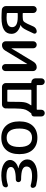

<svg xmlns="http://www.w3.org/2000/svg" viewBox="1072 -1642 690 2873"><g transform="rotate(-90 1416.5 -205.0)"><path d="M83 -8Q65 -12 53.5 -27Q42 -42 42 -61Q42 -76 54.5 -85Q67 -94 82 -90Q151 -70 220 -70Q362 -70 362 -153Q362 -193 318.5 -213Q275 -233 166 -234Q150 -234 139 -246Q128 -258 128 -274Q128 -290 139 -301.5Q150 -313 167 -313Q355 -314 355 -385Q355 -453 215 -453Q156 -453 88 -432Q74 -428 62 -436.5Q50 -445 50 -460Q50 -479 61 -493.5Q72 -508 90 -512Q159 -530 225 -530Q336 -530 398 -493Q460 -456 460 -400Q460 -359 427.5 -324.5Q395 -290 338 -276Q336 -276 336 -275Q336 -273 338 -273Q397 -263 432.5 -226Q468 -189 468 -140Q468 -72 405 -31Q342 10 225 10Q155 10 83 -8Z M930 -260Q930 -450 792 -450Q654 -450 654 -260Q654 -70 792 -70Q930 -70 930 -260ZM972 -60.5Q907 10 792 10Q677 10 612 -60.5Q547 -131 547 -260Q547 -389 612 -459.5Q677 -530 792 -530Q907 -530 972 -459.5Q1037 -389 1037 -260Q1037 -131 972 -60.5Z M1279 -87Q1274 -80 1282 -80H1502Q1511 -80 1511 -88V-431Q1511 -440 1502 -440H1340Q1331 -440 1331 -432Q1331 -286 1328.5 -237Q1326 -188 1316.5 -157.5Q1307 -127 1279 -87ZM1111 70V-41Q1111 -58 1122.5 -69Q1134 -80 1150 -80Q1156 -80 1159 -84Q1198 -132 1210.5 -163Q1223 -194 1227 -244.5Q1231 -295 1231 -440V-463Q1231 -486 1248 -503Q1265 -520 1288 -520H1554Q1577 -520 1594 -503Q1611 -486 1611 -463V-88Q1611 -80 1620 -80H1624Q1647 -80 1664 -63Q1681 -46 1681 -23V70Q1681 91 1666.5 105.5Q1652 120 1631 120Q1610 120 1595.5 105.5Q1581 91 1581 70V9Q1581 0 1572 0H1220Q1211 0 1211 9V70Q1211 91 1196.5 105.5Q1182 120 1161 120Q1140 120 1125.5 105.5Q1111 91 1111 70Z M1845 0Q1822 0 1806 -16Q1790 -32 1790 -54V-468Q1790 -490 1805.5 -505Q1821 -520 1843 -520Q1865 -520 1880 -505Q1895 -490 1895 -468V-143L1896 -142H1897L2098 -474Q2127 -520 2181 -520Q2204 -520 2220 -504Q2236 -488 2236 -466V-52Q2236 -30 2220.5 -15Q2205 0 2183 0Q2161 0 2146 -15Q2131 -30 2131 -52V-377L2130 -378H2129L1928 -46Q1899 0 1845 0Z M2591 -451Q2447 -451 2447 -368Q2447 -284 2599 -284H2650Q2659 -284 2659 -292V-438Q2659 -446 2650 -448Q2620 -451 2591 -451ZM2478 -243Q2421 -257 2384 -291.5Q2347 -326 2347 -378Q2347 -527 2587 -527Q2643 -527 2708 -522Q2732 -520 2747.5 -502Q2763 -484 2763 -460V-52Q2763 -30 2748 -15Q2733 0 2711 0Q2689 0 2674 -15Q2659 -30 2659 -52V-201Q2659 -210 2650 -210H2603Q2556 -210 2538.5 -198.5Q2521 -187 2498 -140L2456 -47Q2446 -26 2426 -13Q2406 0 2382 0Q2364 0 2354.5 -15Q2345 -30 2353 -47L2400 -146Q2421 -190 2438 -210.5Q2455 -231 2478 -241Q2480 -241 2480 -242Q2480 -243 2478 -243Z"/></g></svg>

Font: Rounded Mplus 1c Medium
Style: Regular
Weight: 500
Version: Version 1.059.20150529